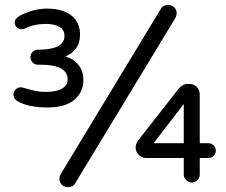

<svg xmlns="http://www.w3.org/2000/svg" viewBox="-20 -728 910 772"><path d="M218.8 -9.8Q218.8 -15.6 223.6 -27.3L627.9 -694.3Q636.7 -708 656.2 -708Q670.9 -708 680.7 -698.2Q690.4 -688.5 690.4 -673.8Q690.4 -668 685.5 -656.2L281.2 10.7Q272.5 24.4 252.9 24.4Q238.3 24.4 228.5 14.6Q218.8 4.9 218.8 -9.8ZM51.8 -320.3Q43.9 -324.2 39.1 -331.5Q34.2 -338.9 34.2 -347.7Q34.2 -359.4 43 -368.2Q51.8 -377 63.5 -377L70.3 -376L74.2 -375Q104.5 -366.2 122.6 -362.3Q140.6 -358.4 163.1 -358.4Q206.1 -358.4 229 -371.6Q252 -384.8 252 -408.2Q252 -467.8 143.6 -467.8H132.8Q120.1 -467.8 111.3 -476.6Q102.5 -485.4 102.5 -498Q102.5 -510.7 111.3 -519.5Q120.1 -528.3 132.8 -528.3H137.7Q185.5 -528.3 212.4 -542Q239.3 -555.7 239.3 -584Q239.3 -608.4 218.8 -620.1Q198.2 -631.8 164.1 -631.8Q117.2 -631.8 80.1 -613.3Q74.2 -610.4 67.4 -610.4Q55.7 -610.4 47.4 -618.2Q39.1 -626 39.1 -637.7Q39.1 -653.3 58.6 -664.1Q114.3 -693.4 168 -693.4Q231.4 -693.4 266.6 -666Q301.8 -638.7 301.8 -588.9Q301.8 -555.7 285.6 -533.7Q269.5 -511.7 243.2 -501Q278.3 -490.2 296.9 -465.3Q315.4 -440.4 315.4 -406.2Q315.4 -357.4 278.8 -326.7Q242.2 -295.9 171.9 -295.9Q94.7 -295.9 51.8 -320.3ZM718.8 -26.4V-92.8H567.4Q550.8 -92.8 538.1 -105.5Q525.4 -118.2 525.4 -134.8Q525.4 -150.4 536.1 -164.1L697.3 -370.1Q714.8 -390.6 733.4 -390.6H741.2Q758.8 -390.6 771 -378.4Q783.2 -366.2 783.2 -348.6V-152.3H817.4Q830.1 -152.3 838.9 -143.6Q847.7 -134.8 847.7 -122.1Q847.7 -109.4 838.9 -101.1Q830.1 -92.8 817.4 -92.8H783.2V-26.4Q783.2 -13.7 773.9 -3.9Q764.6 5.9 751 5.9Q738.3 5.9 728.5 -3.9Q718.8 -13.7 718.8 -26.4ZM718.8 -309.6 597.7 -152.3H718.8Z"/></svg>

Font: jf-openhuninn-1.1
Style: Regular
Weight: 400
Designer: [Kosugi Maru]
      Designed by Motoya company      

      [Varela Round]
      Joe Prince(Latin component); Avraham Co
Foundry: justfont CO.,LTD.
Version: 1.1